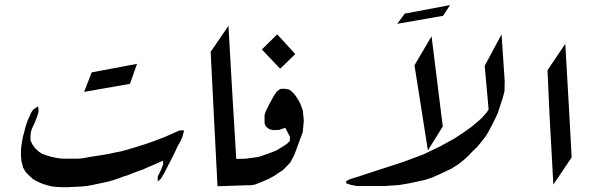

<svg xmlns="http://www.w3.org/2000/svg" viewBox="-20 -742 2408 769"><path d="M528.8 -486.3 500.5 -406.2 316.9 -374 347.2 -452.1ZM717.3 -219.7 710.4 -193.4 701.7 -173.8 690.9 -155.3 680.2 -131.8 673.3 -118.2 664.6 -100.6 654.8 -82 646 -64.5 637.2 -47.9 624.5 -26.4 611.8 -14.6V-35.2L621.6 -54.7L627.4 -68.4L633.3 -83V-98.6L624.5 -94.7L600.1 -84L579.6 -75.2L562 -67.4L550.3 -62.5L525.9 -53.7L508.3 -46.9L490.7 -40L472.2 -34.2L454.6 -27.3L433.1 -20.5L413.6 -14.6L391.1 -9.8L372.6 -5.9L350.1 -1L327.6 2.9L307.1 4.9L290.5 5.9L270 6.8L251.5 7.8H230L208.5 6.8L189 4.9L169.4 0L147.9 -6.8L130.4 -14.6L113.8 -23.4L103 -33.2L92.3 -43L82.5 -53.7L72.8 -70.3L65.9 -95.7L64 -118.2V-138.7L64.9 -152.3L67.9 -171.9L71.8 -194.3L76.7 -211.9L81.5 -231.4L86.4 -247.1L91.3 -260.7L97.2 -273.4L106 -293L112.8 -302.7L132.3 -316.4L134.3 -304.7V-294.9L130.4 -280.3L123.5 -261.7L116.7 -245.1L109.9 -231.4L104 -214.8L102.1 -195.3V-179.7L109.9 -163.1L121.6 -147.5L135.3 -134.8L148.9 -126L165.5 -120.1L181.2 -115.2L201.7 -110.4L220.2 -107.4L236.8 -106.4H292.5L313 -108.4L339.4 -113.3L363.8 -117.2L390.1 -121.1L417.5 -126L439.9 -130.9L464.4 -135.7L482.9 -140.6L506.3 -147.5L522.9 -152.3L543.5 -159.2L563 -165L588.4 -173.8L611.8 -182.6L632.3 -190.4L650.9 -198.2L666.5 -205.1L684.1 -212.9L699.7 -219.7Z M895 -638.7 911.6 -347.7 926.3 -105.5 969.2 -106.4V0L851.1 3.9L832.5 -360.4L823.7 -534.2Z M1088.4 -375 1102.1 -385.7 1118.7 -386.7 1137.2 -383.8 1147 -377 1162.6 -360.4 1174.3 -342.8 1183.1 -326.2 1192.9 -298.8 1196.8 -259.8 1192.9 -213.9 1158.7 -121.1 1143.1 -91.8 1128.4 -76.2 1112.8 -60.5 1096.2 -49.8 1080.6 -39.1 1056.2 -25.4 1028.8 -13.7 1001.5 -2.9 984.9 0H957.5V-105.5L1015.1 -113.3L1055.2 -127L1087.4 -139.6L1111.8 -154.3L1129.4 -166L1141.1 -177.7V-194.3L1122.6 -230.5L1098.1 -221.7L1075.7 -220.7L1058.1 -224.6L1044.4 -236.3L1039.6 -249V-282.2L1044.4 -295.9L1055.2 -318.4L1075.7 -356.4ZM1162.6 -525.4 1102.1 -466.8 1028.8 -543.9 1090.3 -604.5Z M1708.5 -596.7 1753.4 -235.4 1693.8 -139.6 1640.1 -480.5ZM1988.8 -604.5 2001.5 -416 2000.5 -376 1992.7 -346.7 1983.9 -320.3 1974.1 -290 1961.4 -262.7 1952.6 -245.1 1936 -213.9 1925.3 -196.3 1908.7 -174.8 1890.1 -152.3 1871.6 -134.8 1855 -117.2 1835.4 -99.6 1814 -83 1787.6 -66.4 1759.3 -52.7 1711.4 -31.2 1682.1 -21.5 1654.8 -15.6 1619.6 -7.8 1578.6 -1 1523.9 2.9H1408.7L1387.2 -1L1366.7 -7.8V-16.6L1381.3 -24.4L1410.6 -33.2L1487.8 -58.6L1593.3 -92.8L1674.3 -123L1743.7 -156.2L1802.2 -188.5L1840.3 -213.9L1867.7 -233.4L1897.9 -258.8L1911.6 -271.5L1930.2 -293L1937 -303.7L1921.4 -478.5ZM1782.7 -721.7 1754.4 -678.7 1570.8 -646.5 1601.1 -687.5Z M2244.1 -566.4 2260.7 -275.4 2269.5 -111.3 2196.3 -2.9 2180.7 -287.1 2172.9 -460.9Z"/></svg>

Font: LaylaRuqaa
Style: Regular
Weight: 400
Version: Version 2.0